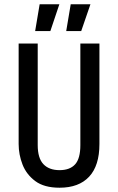

<svg xmlns="http://www.w3.org/2000/svg" viewBox="-20 -863 551 896"><path d="M258 13Q186 13 144.5 -18Q103 -49 85 -95.5Q67 -142 67 -191V-660H156V-186Q156 -125 182.5 -97Q209 -69 258 -69Q306 -69 330.5 -96Q355 -123 355 -186V-660H444V-191Q444 -90 396 -38.5Q348 13 258 13ZM215 -718H144L165 -843H257ZM359 -718H289L310 -843H402Z"/></svg>

Font: Bricolage Grotesque 12pt Condensed
Style: Regular
Weight: 400
Width: 3
Designer: Mathieu Triay
Foundry: Atelier Triay
Version: Version 1.001; ttfautohint (v1.8.4.7-5d5b);gftools[0.9.33.de